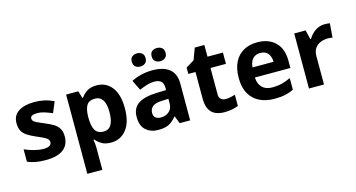

<svg xmlns="http://www.w3.org/2000/svg" viewBox="-98 -1175 3409 1839"><g transform="rotate(-15 1606.5 -256.0)"><path d="M459 -162Q459 -79 400.5 -34.5Q342 10 226 10Q169 10 128 2.5Q87 -5 46 -22V-145Q90 -125 141 -112Q192 -99 231 -99Q275 -99 293.5 -112Q312 -125 312 -146Q312 -160 304.5 -171Q297 -182 272 -196Q247 -210 194 -232Q143 -254 110 -275.5Q77 -297 61 -327.5Q45 -358 45 -404Q45 -480 104 -518Q163 -556 261 -556Q312 -556 358 -546Q404 -536 453 -513L408 -406Q368 -423 332 -434.5Q296 -446 259 -446Q193 -446 193 -410Q193 -397 201.5 -386.5Q210 -376 234.5 -364Q259 -352 307 -332Q354 -313 388 -292.5Q422 -272 440.5 -241.5Q459 -211 459 -162Z M879 -556Q971 -556 1028 -484.5Q1085 -413 1085 -274Q1085 -135 1026 -62.5Q967 10 875 10Q816 10 781 -11.5Q746 -33 724 -60H716Q724 -18 724 20V240H575V-546H696L717 -475H724Q746 -508 783 -532Q820 -556 879 -556ZM831 -437Q773 -437 749.5 -401Q726 -365 724 -291V-275Q724 -196 747.5 -153.5Q771 -111 833 -111Q884 -111 908.5 -153.5Q933 -196 933 -276Q933 -437 831 -437Z M1432 -557Q1542 -557 1600.5 -509.5Q1659 -462 1659 -364V0H1555L1526 -74H1522Q1487 -30 1448 -10Q1409 10 1341 10Q1268 10 1220 -32.5Q1172 -75 1172 -163Q1172 -250 1233 -291.5Q1294 -333 1416 -337L1511 -340V-364Q1511 -407 1488.5 -427Q1466 -447 1426 -447Q1386 -447 1348 -435.5Q1310 -424 1272 -407L1223 -508Q1267 -531 1320.5 -544Q1374 -557 1432 -557ZM1453 -251Q1381 -249 1353 -225Q1325 -201 1325 -162Q1325 -128 1345 -113.5Q1365 -99 1397 -99Q1445 -99 1478 -127.5Q1511 -156 1511 -208V-253ZM1264 -686Q1264 -721 1284 -736.5Q1304 -752 1332 -752Q1360 -752 1380.5 -736.5Q1401 -721 1401 -686Q1401 -653 1380.5 -637Q1360 -621 1332 -621Q1304 -621 1284 -637Q1264 -653 1264 -686ZM1461 -686Q1461 -721 1481 -736.5Q1501 -752 1530 -752Q1558 -752 1578.5 -736.5Q1599 -721 1599 -686Q1599 -653 1578.5 -637Q1558 -621 1530 -621Q1501 -621 1481 -637Q1461 -653 1461 -686Z M2042 -109Q2067 -109 2090 -114Q2113 -119 2136 -126V-15Q2112 -5 2076.5 2.5Q2041 10 1999 10Q1950 10 1911.5 -6Q1873 -22 1850.5 -61.5Q1828 -101 1828 -171V-434H1757V-497L1839 -547L1882 -662H1977V-546H2130V-434H1977V-171Q1977 -140 1995 -124.5Q2013 -109 2042 -109Z M2471 -556Q2584 -556 2650 -491.5Q2716 -427 2716 -308V-236H2364Q2366 -173 2401.5 -137Q2437 -101 2500 -101Q2553 -101 2596 -111.5Q2639 -122 2685 -144V-29Q2645 -9 2600.5 0.5Q2556 10 2493 10Q2411 10 2348 -20.5Q2285 -51 2249 -113Q2213 -175 2213 -269Q2213 -365 2245.5 -428.5Q2278 -492 2336 -524Q2394 -556 2471 -556ZM2472 -450Q2429 -450 2400.5 -422Q2372 -394 2367 -335H2576Q2575 -385 2550 -417.5Q2525 -450 2472 -450Z M3142 -556Q3153 -556 3168 -555Q3183 -554 3192 -552L3181 -412Q3174 -414 3160.5 -415.5Q3147 -417 3137 -417Q3099 -417 3064 -403.5Q3029 -390 3007.5 -360Q2986 -330 2986 -278V0H2837V-546H2950L2972 -454H2979Q3003 -496 3045 -526Q3087 -556 3142 -556Z"/></g></svg>

Font: Noto Sans Devanagari UI
Style: Bold
Weight: 700
Designer: Jelle Bosma - Monotype Design Team
Foundry: Monotype Imaging Inc.
Version: Version 2.004; ttfautohint (v1.8.4.7-5d5b)